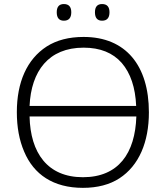

<svg xmlns="http://www.w3.org/2000/svg" viewBox="-20 -905 808 935"><path d="M256.3 -845.2C256.3 -817.9 268.1 -804.2 291 -804.2C314.9 -804.2 327.1 -817.9 327.1 -845.2C327.1 -872.1 314.9 -885.3 291 -885.3C268.1 -885.3 256.3 -872.1 256.3 -845.2ZM442.4 -845.2C442.4 -817.9 454.1 -804.2 477.1 -804.2C501 -804.2 513.2 -817.9 513.2 -845.2C513.2 -872.1 501 -885.3 477.1 -885.3C454.1 -885.3 442.4 -872.1 442.4 -845.2ZM705.1 -357.9C705.1 -585.4 592.8 -725.1 387.2 -725.1C315.4 -725.1 255.9 -709.5 207.5 -678.7C110.8 -616.2 62 -503.9 62 -358.9C62 -286.1 73.7 -222.2 97.7 -166.5C144.5 -55.2 239.7 9.8 383.8 9.8C454.6 9.8 514.2 -5.9 561.5 -36.6C656.7 -98.6 705.1 -212.9 705.1 -357.9ZM387.2 -672.9C467.8 -672.9 529.3 -647.9 572.8 -598.6C615.7 -548.8 639.2 -479 643.1 -389.2H124C131.8 -559.1 216.8 -672.9 387.2 -672.9ZM383.8 -42C211.9 -42 127.9 -159.7 124 -337.9H644C638.2 -158.7 557.1 -42 383.8 -42Z"/></svg>

Font: Noto Reveo Sans
Style: Regular
Weight: 300
Designer: Monotype Design Team
Foundry: Monotype Imaging Inc.
Version: Version 2.007